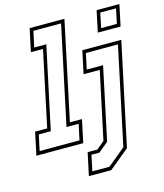

<svg xmlns="http://www.w3.org/2000/svg" viewBox="-177 -851 986 1152"><g transform="rotate(-15 316.0 -275.0)"><path d="M-42 0 -12 -141.5H63L162 -608.5H87L117 -750H333L204 -141.5H279L249 0ZM-16 -22H231.5L252.5 -119.5H177L306.5 -728.5H134.5L113.5 -630.5H188.5L79.5 -119.5H5ZM505 -618 533 -750H674.5L646.5 -618ZM531.5 -639H629L648.5 -730.5H550.5ZM230.5 200 260.5 59H321L369.5 18.5L458.5 -399H358L388 -540H630L494.5 97L369.5 200ZM258 177.5H364L475 86L603.5 -518.5H404.5L383.5 -421H485L389.5 29L328 80H278.5Z"/></g></svg>

Font: Tourney Condensed ExtraLight
Style: Italic
Weight: 200
Width: 3
Italic angle: -12°
Designer: Tyler Finck
Foundry: Etcetera Type Co
Version: Version 1.010; ttfautohint (v1.8.3)